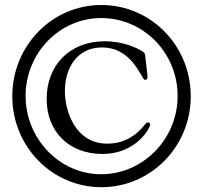

<svg xmlns="http://www.w3.org/2000/svg" viewBox="-20 -753 829 784"><path d="M393.5 11.4C595.9 11.4 759.2 -154.1 758.9 -360.4C758.5 -567.8 595.5 -732.6 393.5 -732.6C192.1 -732.6 30.2 -565.7 30.2 -359.7C30.2 -154.5 192.8 11.4 393.5 11.4ZM84.5 -361.2C84.5 -536.2 222.7 -679.3 393.5 -679.3C566.1 -679 705.3 -537.3 705.3 -361.2C705.3 -185.7 564.6 -41.9 393.5 -41.5C223.7 -41.2 84.5 -186.4 84.5 -361.2ZM170.5 -349.1C170.5 -213.4 263.5 -124.3 398.4 -124.3C516.3 -124.3 575.6 -202.1 590.2 -234.7C592.3 -239.7 592.7 -242.2 592.7 -245C592.7 -251.1 588.4 -252.8 584.5 -252.8C581 -252.8 577.4 -251.1 574.2 -247.2C532 -193.5 481.2 -166.5 417.6 -166.5C289.1 -166.5 245 -296.5 245 -381.4C245 -475.9 295.5 -559.3 396.7 -559.3C499.3 -559.3 541.5 -471.9 562.9 -436.4C566.8 -429.7 569.6 -426.8 573.5 -426.8C579.2 -426.8 582.4 -431.8 582.4 -440.3C582.4 -445.3 581 -453.5 572.8 -525.9C571.7 -536.6 567.1 -539.8 558.9 -544.7C541.5 -555.8 486.5 -584.5 407 -584.5C265.6 -584.5 170.5 -487.6 170.5 -349.1Z"/></svg>

Font: Margiela Serif Medium
Style: Regular
Weight: 500
Designer: Andreas Faust, Stefan Endress
Version: Version 1.002;FEAKit 1.0